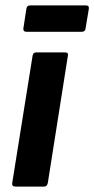

<svg xmlns="http://www.w3.org/2000/svg" viewBox="-20 -687 347 707"><path d="M37 0Q23 0 25 -13L100 -482Q102 -494 113 -494H219Q233 -494 230 -482L156 -13Q153 0 143 0ZM77 -570Q65 -570 66 -582L77 -654Q79 -667 90 -667H297Q309 -667 307 -654L295 -582Q294 -570 281 -570Z"/></svg>

Font: Sofia Sans Semi Condensed ExtraBold
Style: Italic
Weight: 800
Italic angle: -9°
Version: Version 4.100